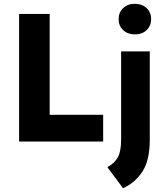

<svg xmlns="http://www.w3.org/2000/svg" viewBox="-20 -741 865 1005"><path d="M80 -668H240V-140H520V0H80ZM764 -472V-10Q764 98 725.5 157Q687 216 624 244L542 134Q580 113 597 82Q614 51 614 -10V-472ZM686 -721Q648 -721 624.5 -698.5Q601 -676 601 -641Q601 -605 625 -583Q649 -561 686 -561Q724 -561 747.5 -583.5Q771 -606 771 -641Q771 -677 747 -699Q723 -721 686 -721Z"/></svg>

Font: Madhuban Bold
Style: Regular
Weight: 700
Designer: jaikishan Patel
Foundry: MagicType
Version: Version 1.000